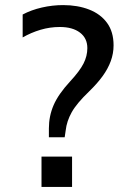

<svg xmlns="http://www.w3.org/2000/svg" viewBox="-20 -734 495 754"><path d="M172 -195V-230Q172 -278 190.5 -321Q209 -364 256 -415Q293 -455 308 -484.5Q323 -514 323 -545Q323 -584 294 -606Q265 -628 215 -628Q176 -628 139 -617Q102 -606 69 -587V-677Q103 -695 144.5 -704.5Q186 -714 228 -714Q285 -714 330 -696.5Q375 -679 400.5 -644Q426 -609 426 -556Q426 -524 415 -494Q404 -464 383 -435Q362 -406 330 -375Q281 -328 261.5 -293Q242 -258 238 -222L234 -195ZM143 0V-119H263V0Z"/></svg>

Font: Mulish ExtraLight SemiBold
Style: Regular
Weight: 600
Version: Version 3.603